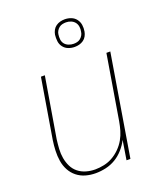

<svg xmlns="http://www.w3.org/2000/svg" viewBox="-139 -830 777 926"><g transform="rotate(-20 250.0 -366.5)"><path d="M192 8Q165 8 140.5 1Q116 -6 96.5 -21.5Q77 -37 65 -59.5Q53 -82 49 -107.5Q45 -133 46 -159.5Q47 -186 51 -213L102 -520H122L70 -210Q67 -186 65.5 -162Q64 -138 68 -115Q72 -92 82 -71.5Q92 -51 109.5 -37Q127 -23 149.5 -16.5Q172 -10 196 -10Q218 -10 241.5 -15Q265 -20 286 -32Q307 -44 324.5 -61.5Q342 -79 354 -100Q366 -121 372.5 -143.5Q379 -166 383 -189L438 -520H458L372 0H352L368 -99Q356 -75 337 -53.5Q318 -32 294.5 -18Q271 -4 244.5 2Q218 8 192 8ZM305 -599Q288 -599 272.5 -605Q257 -611 247 -624Q237 -637 235 -653.5Q233 -670 235 -687Q237 -699 243 -710Q249 -721 259 -728Q269 -735 280.5 -738Q292 -741 304 -741Q321 -741 336.5 -735Q352 -729 362 -716Q372 -703 374.5 -686.5Q377 -670 374 -653Q372 -641 366 -630Q360 -619 350 -612Q340 -605 328.5 -602Q317 -599 305 -599ZM305 -615Q314 -615 323 -617Q332 -619 339.5 -625Q347 -631 352 -639.5Q357 -648 358 -657Q361 -670 359 -683Q357 -696 349.5 -705.5Q342 -715 330 -720Q318 -725 305 -725Q296 -725 286.5 -723Q277 -721 269.5 -715Q262 -709 257 -700.5Q252 -692 251 -683Q249 -670 250.5 -657Q252 -644 259.5 -634.5Q267 -625 279.5 -620Q292 -615 305 -615Z"/></g></svg>

Font: Iosevka Term Curly Th Obl
Style: Regular
Weight: 100
Italic angle: -9°
Designer: Belleve Invis
Foundry: Belleve Invis
Version: Version 32.3.0